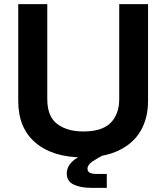

<svg xmlns="http://www.w3.org/2000/svg" viewBox="-20 -749 803 926"><path d="M68 -262V-729H208V-271Q208 -187 256 -151Q304 -115 382 -115Q473 -115 514 -157Q555 -199 555 -271V-729H694V-262Q694 -180 659 -119Q624 -58 554 -24Q484 10 380 10Q235 10 151.5 -60.5Q68 -131 68 -262ZM420 157Q368 157 335 141Q302 125 302 88Q302 49 340.5 20Q379 -9 457 -41L495 -10Q449 14 425.5 30Q402 46 402 65Q402 79 414 84.5Q426 90 445 90H495V157Z"/></svg>

Font: BDO Grotesk DemiBold
Style: Regular
Weight: 600
Designer: Deni Anggara
Foundry: Lokal Container
Version: Version 2.000